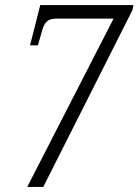

<svg xmlns="http://www.w3.org/2000/svg" viewBox="-20 -734 544 754"><path d="M87 0 426 -661H202Q177 -661 164.5 -650Q152 -639 145 -613L129 -556H98L138 -714H504L500 -694L150 0Z"/></svg>

Font: Noto Serif Condensed Light
Style: Italic
Weight: 300
Width: 3
Italic angle: -12°
Designer: Monotype Design Team
Foundry: Monotype Imaging Inc.
Version: Version 2.014; ttfautohint (v1.8.4.7-5d5b)